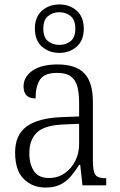

<svg xmlns="http://www.w3.org/2000/svg" viewBox="-20 -834 541 864"><path d="M185 10Q126 10 87 -28.5Q48 -67 48 -148Q48 -227 100 -265Q152 -303 259 -307L336 -310V-372Q336 -413 328.5 -443Q321 -473 299.5 -489.5Q278 -506 237 -506Q179 -506 159.5 -475Q140 -444 140 -391Q86 -391 86 -445Q86 -488 126 -516Q166 -544 239 -544Q321 -544 359.5 -504Q398 -464 398 -375V-111Q398 -62 409.5 -47Q421 -32 454 -32H458V0H351L341 -92H336Q320 -66 300.5 -42.5Q281 -19 253.5 -4.5Q226 10 185 10ZM200 -33Q240 -33 270.5 -54Q301 -75 318.5 -109.5Q336 -144 336 -185V-277L269 -274Q181 -271 146.5 -238Q112 -205 112 -145Q112 -95 133 -64Q154 -33 200 -33ZM247 -596Q201 -596 169 -624Q137 -652 137 -705Q137 -758 169 -786Q201 -814 247 -814Q293 -814 325 -786Q357 -758 357 -705Q357 -652 325 -624Q293 -596 247 -596ZM247 -632Q277 -632 298 -649Q319 -666 319 -705Q319 -744 298 -761.5Q277 -779 247 -779Q217 -779 196 -761.5Q175 -744 175 -705Q175 -666 196 -649Q217 -632 247 -632Z"/></svg>

Font: Noto Serif Tamil SemiCondensed Light
Style: Regular
Weight: 300
Width: 4
Designer: Indian Type Foundry, Tom Grace, and the Monotype Design Team
Foundry: Monotype Imaging Inc.
Version: Version 2.004; ttfautohint (v1.8.4.7-5d5b)